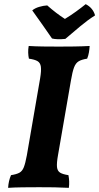

<svg xmlns="http://www.w3.org/2000/svg" viewBox="-20 -900 477 923"><path d="M173 -524Q179 -560 176.5 -579Q174 -598 160.5 -606Q147 -614 119 -618Q116 -631 115.5 -647Q115 -663 118 -679Q150 -677 186 -676.5Q222 -676 263 -676Q298 -676 335.5 -676.5Q373 -677 411 -679Q410 -663 407.5 -648Q405 -633 399 -618Q373 -614 358.5 -605.5Q344 -597 336 -576Q328 -555 321 -513L259 -155Q252 -116 254 -97Q256 -78 269 -70Q282 -62 309 -58Q315 -28 311 3Q275 1 241.5 0.5Q208 0 168 0Q126 0 87.5 0.5Q49 1 19 3Q21 -31 33 -58Q59 -62 73 -69.5Q87 -77 94.5 -96Q102 -115 109 -153ZM230 -715Q209 -746 185.5 -779Q162 -812 135 -850Q148 -861 168.5 -867Q189 -873 207 -874Q250 -836 292 -809Q320 -826 345.5 -844.5Q371 -863 392 -880Q427 -862 437 -826Q402 -804 365 -773Q328 -742 294 -713Q275 -711 258 -711.5Q241 -712 230 -715Z"/></svg>

Font: Vollkorn
Style: Bold Italic
Weight: 700
Italic angle: -11°
Designer: Friedrich Althausen
Foundry: Friedrich Althausen
Version: Version 5.000; ttfautohint (v1.8.3)